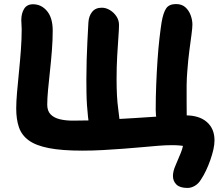

<svg xmlns="http://www.w3.org/2000/svg" viewBox="-20 -734 1078 947"><path d="M905 193Q867 193 850 176Q833 159 833 134Q833 111 845.5 82.5Q858 54 872 19.5Q886 -15 887 -51L895 -12Q882 -15 865.5 -16.5Q849 -18 827 -18Q797 -18 760 -15Q723 -12 680 -8Q637 -4 589.5 -0.5Q542 3 490.5 6Q439 9 386 9Q285 9 221 -3.5Q157 -16 122 -41.5Q87 -67 73.5 -106Q60 -145 60 -199Q60 -231 64 -278Q68 -325 73.5 -379Q79 -433 83 -487.5Q87 -542 87 -589Q87 -599 86 -613Q85 -627 85 -634Q85 -668 99 -690.5Q113 -713 143 -713Q184 -713 212 -679.5Q240 -646 240 -583Q240 -537 236 -485.5Q232 -434 226.5 -384Q221 -334 217 -291Q213 -248 213 -218Q213 -187 229.5 -170Q246 -153 274.5 -146Q303 -139 338 -139Q417 -139 496 -143Q575 -147 649 -152Q723 -157 786.5 -161Q850 -165 895 -165Q963 -165 1000.5 -132Q1038 -99 1038 -42Q1038 -21 1032.5 3.5Q1027 28 1017.5 55Q1008 82 996.5 106.5Q985 131 971 152Q959 172 941 182.5Q923 193 905 193ZM498 -49Q470 -49 448 -67Q426 -85 421 -113Q417 -132 414 -158.5Q411 -185 409 -215.5Q407 -246 406.5 -278.5Q406 -311 406 -343Q406 -391 407.5 -439.5Q409 -488 411 -528.5Q413 -569 414.5 -594.5Q416 -620 416 -623Q418 -655 434.5 -675.5Q451 -696 482 -696Q503 -696 522.5 -684Q542 -672 554.5 -653Q567 -634 567 -611Q567 -591 564 -550.5Q561 -510 558 -457Q555 -404 555 -344Q555 -254 563 -197.5Q571 -141 571 -114Q571 -83 548 -66Q525 -49 498 -49ZM828 -70Q785 -70 766.5 -104.5Q748 -139 748 -193Q748 -254 750.5 -317Q753 -380 757 -438.5Q761 -497 766.5 -544.5Q772 -592 777 -624Q785 -671 799.5 -692.5Q814 -714 848 -714Q877 -714 894.5 -698Q912 -682 920.5 -658.5Q929 -635 929 -613Q929 -597 924.5 -563.5Q920 -530 914 -484.5Q908 -439 904 -385Q901 -351 900.5 -312.5Q900 -274 900.5 -233.5Q901 -193 901 -154Q901 -118 879.5 -94Q858 -70 828 -70Z"/></svg>

Font: Shantell Sans
Style: Bold
Weight: 700
Designer: Stephen Nixon, Anya Danilova, Shantell Martin
Foundry: Arrow Type
Version: Version 1.011;[c5ecc13dd]